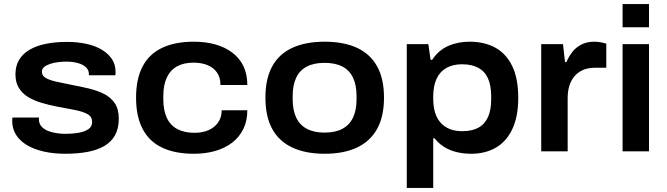

<svg xmlns="http://www.w3.org/2000/svg" viewBox="-20 -744 3279 944"><path d="M301 12Q243 12 195 1Q147 -10 112.5 -30.5Q78 -51 59 -81Q40 -111 40 -150Q40 -155 40.5 -159Q41 -163 41 -166H172Q172 -164 171.5 -161.5Q171 -159 171 -157Q172 -131 190.5 -115.5Q209 -100 239.5 -93Q270 -86 304 -86Q336 -86 365.5 -91Q395 -96 414 -108.5Q433 -121 433 -144Q433 -170 411 -182.5Q389 -195 350 -203Q311 -211 260 -220Q219 -228 182.5 -239Q146 -250 117.5 -267.5Q89 -285 72.5 -312Q56 -339 56 -379Q56 -420 74 -450Q92 -480 125.5 -499.5Q159 -519 205.5 -528.5Q252 -538 308 -538Q361 -538 404.5 -528.5Q448 -519 480 -500Q512 -481 530 -454Q548 -427 548 -393Q548 -387 548 -382Q548 -377 547 -374H417V-380Q417 -400 402.5 -413.5Q388 -427 363 -434Q338 -441 305 -441Q287 -441 266 -438.5Q245 -436 227 -430Q209 -424 197.5 -415Q186 -406 186 -391Q186 -371 206 -360Q226 -349 259 -342Q292 -335 331 -327Q374 -319 416 -309Q458 -299 491 -282.5Q524 -266 544 -237Q564 -208 564 -160Q564 -112 545.5 -79Q527 -46 492.5 -26Q458 -6 409.5 3Q361 12 301 12Z M933 12Q841 12 777.5 -18Q714 -48 681.5 -109.5Q649 -171 649 -264Q649 -357 681.5 -418Q714 -479 777.5 -509Q841 -539 933 -539Q991 -539 1039 -525.5Q1087 -512 1122.5 -485Q1158 -458 1177 -418.5Q1196 -379 1196 -326H1064Q1064 -362 1047.5 -386.5Q1031 -411 1001 -423.5Q971 -436 932 -436Q883 -436 850 -417.5Q817 -399 800 -362.5Q783 -326 783 -272V-255Q783 -202 800 -165Q817 -128 851.5 -109.5Q886 -91 937 -91Q975 -91 1005 -104Q1035 -117 1052.5 -142Q1070 -167 1070 -202H1196Q1196 -150 1176.5 -110Q1157 -70 1122 -43Q1087 -16 1039 -2Q991 12 933 12Z M1576 12Q1483 12 1417.5 -18.5Q1352 -49 1318.5 -110Q1285 -171 1285 -264Q1285 -357 1318.5 -418Q1352 -479 1417.5 -509Q1483 -539 1576 -539Q1670 -539 1735 -509Q1800 -479 1834 -418Q1868 -357 1868 -264Q1868 -171 1834 -110Q1800 -49 1735 -18.5Q1670 12 1576 12ZM1576 -92Q1628 -92 1663 -110.5Q1698 -129 1715.5 -165.5Q1733 -202 1733 -255V-272Q1733 -326 1715.5 -362.5Q1698 -399 1663 -417Q1628 -435 1576 -435Q1524 -435 1489 -417Q1454 -399 1436.5 -362.5Q1419 -326 1419 -272V-255Q1419 -202 1436.5 -165.5Q1454 -129 1489 -110.5Q1524 -92 1576 -92Z M1980 180V-527H2086L2097 -450H2105Q2136 -497 2183.5 -518Q2231 -539 2289 -539Q2362 -539 2415.5 -509.5Q2469 -480 2498.5 -419Q2528 -358 2528 -263Q2528 -170 2498.5 -108.5Q2469 -47 2417 -17.5Q2365 12 2297 12Q2258 12 2224 3.5Q2190 -5 2163 -22Q2136 -39 2117 -64H2110V180ZM2253 -99Q2301 -99 2332.5 -116.5Q2364 -134 2379.5 -169Q2395 -204 2395 -256V-270Q2395 -323 2379.5 -358Q2364 -393 2332 -410.5Q2300 -428 2252 -428Q2206 -428 2174 -409.5Q2142 -391 2126 -355.5Q2110 -320 2110 -269V-259Q2110 -221 2119 -191Q2128 -161 2146.5 -140.5Q2165 -120 2191.5 -109.5Q2218 -99 2253 -99Z M2641 0V-527H2748L2758 -439H2765Q2776 -465 2793.5 -488Q2811 -511 2838.5 -525Q2866 -539 2902 -539Q2919 -539 2934.5 -536Q2950 -533 2961 -529V-411H2908Q2872 -411 2846.5 -400Q2821 -389 2804 -368.5Q2787 -348 2779 -321Q2771 -294 2771 -261V0Z M3041 -610V-724H3171V-610ZM3041 0V-527H3171V0Z"/></svg>

Font: Archivo SemiExpanded SemiBold
Style: Regular
Weight: 600
Width: 6
Designer: Hector Gatti
Foundry: Omnibus-Type
Version: Version 2.001